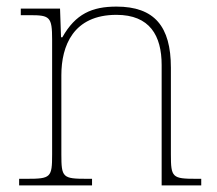

<svg xmlns="http://www.w3.org/2000/svg" viewBox="-20 -562 657 582"><path d="M38 0H259V-20H243C170 -20 166 -24 166 -94V-334C166 -423 202 -517 333 -517C434 -517 470 -454 470 -365V0H590V-20H575C502 -20 498 -24 498 -94V-357C498 -482 448 -542 333 -542C259 -542 209 -520 169 -449H165L162 -536H43V-516H71C131 -516 138 -511 138 -442V-94C138 -24 134 -20 61 -20H38Z"/></svg>

Font: Noto Serif Sinhala Thin
Style: Regular
Weight: 100
Designer: Jelle Bosma - Monotype Design Team
Foundry: Monotype Imaging Inc.
Version: Version 2.007